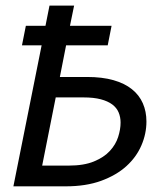

<svg xmlns="http://www.w3.org/2000/svg" viewBox="-20 -658 590 678"><path d="M191.4 -386.2H287.1Q340.8 -386.2 380.4 -375Q419.9 -363.8 445.8 -343Q471.7 -322.3 484.4 -293.2Q497.1 -264.2 497.1 -229Q497.1 -185.5 479.2 -144.3Q461.4 -103 426 -71Q390.6 -39.1 337.2 -19.5Q283.7 0 211.9 0H27.3L127 -498H57.6L71.3 -566.9H140.6L154.8 -638.2H241.7L227.1 -566.9H374L360.4 -498H213.4ZM405.8 -225.1Q405.8 -244.6 398.9 -261Q392.1 -277.3 376.5 -289.1Q360.8 -300.8 335.9 -307.4Q311 -314 274.9 -314H176.8L128.9 -73.2H222.2Q276.4 -73.2 311.8 -87.9Q347.2 -102.5 367.9 -125Q388.7 -147.5 397.2 -174.3Q405.8 -201.2 405.8 -225.1Z"/></svg>

Font: Code New Roman
Style: Italic
Weight: 400
Italic angle: -11°
Monospace: yes
Designer: Sam Radian
Foundry: Code New Roman
Version: Version 1.508 October 19, 2014